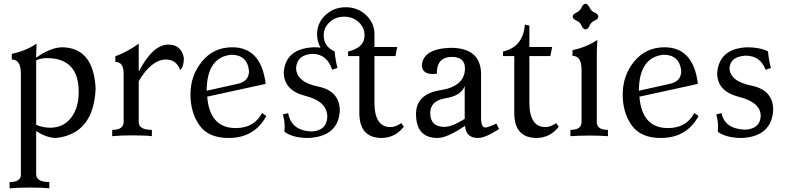

<svg xmlns="http://www.w3.org/2000/svg" viewBox="-20 -739 4275 1042"><path d="M247.6 283.2Q212.4 278.8 144.5 278.8Q77.1 278.8 32.2 283.2V249Q86.4 249 93.3 216.3V-340.3Q93.3 -416 43.9 -416V-446.3Q125 -464.8 178.7 -502.4L176.3 -447.8V-425.8Q255.4 -482.4 319.3 -482.4Q487.8 -479 499 -258.8Q488.8 -13.2 285.2 9.8Q233.9 9.8 176.3 -27.8V206.1Q176.3 249 247.6 249ZM252.4 -45.9Q323.2 -45.9 365.2 -99.1Q407.2 -152.3 407.2 -240.7Q407.2 -423.8 233.4 -423.8Q201.2 -423.3 176.3 -411.6V-62Q211.4 -45.9 252.4 -45.9Z M804.2 0Q769 -4.4 696.3 -4.4Q633.8 -4.4 588.9 0V-34.2Q650.9 -34.2 650.9 -77.1V-340.8Q650.9 -402.8 606 -402.8V-433.6Q673.3 -458.5 732.9 -502V-350.1Q809.1 -497.1 894 -497.1Q963.9 -497.1 978 -424.3Q978 -379.4 958.5 -358.9Q936.5 -416 880.4 -416Q802.2 -415 732.9 -298.8V-77.1Q732.9 -34.2 804.2 -34.2Z M1220.2 9.8Q1111.3 9.8 1062.5 -59.1Q1013.7 -127.9 1013.7 -226.1Q1013.7 -329.6 1076.7 -406Q1139.6 -482.4 1240.7 -482.4Q1397.5 -482.4 1421.9 -283.7L1104.5 -214.4Q1118.2 -43.9 1259.3 -43.9Q1359.9 -43.9 1402.3 -126L1425.3 -109.4Q1361.3 9.8 1220.2 9.8ZM1101.6 -246.6 1270.5 -284.2Q1331.5 -297.9 1331.5 -354Q1322.3 -441.9 1234.9 -441.9Q1102.5 -428.2 1101.6 -246.6Z M2052.7 9.8Q1930.2 9.8 1930.2 -125.5V-434.6H1869.1V-459.5Q1958.5 -480 1958.5 -547.4Q1958.5 -589.4 1926.5 -618.9Q1894.5 -648.4 1847.7 -648.4Q1801.3 -648.4 1769 -618.9Q1736.8 -589.4 1736.8 -547.4Q1736.8 -490.2 1788.1 -463.9L1795.9 -460Q1800.8 -410.6 1811.5 -370.1L1782.7 -360.4Q1754.9 -445.8 1676.3 -446.8Q1592.8 -442.9 1586.9 -370.6Q1588.4 -293.5 1705.8 -269.5Q1823.2 -245.6 1824.2 -138.7Q1816.4 1.5 1654.8 9.8Q1569.3 9.8 1523.4 -23.9Q1524.9 -36.1 1524.9 -49.3Q1524.9 -84 1515.1 -118.2L1543.9 -125Q1561 -29.3 1672.4 -25.4Q1753.4 -30.8 1756.3 -104.5Q1756.3 -188.5 1638.2 -218.3Q1520 -248 1520 -347.2Q1530.3 -475.6 1682.1 -482.4Q1702.1 -482.4 1719.7 -480.5Q1700.7 -513.2 1700.7 -553.2Q1700.7 -613.8 1745.8 -656.7Q1791 -699.7 1856.4 -699.7Q1921.9 -699.7 1967 -656.7Q2012.2 -613.8 2012.2 -553.2V-483.9H2135.7L2126 -434.6H2012.2V-182.6Q2012.2 -49.3 2099.1 -49.3Q2127 -49.3 2157.2 -70.8L2171.9 -51.8Q2126.5 7.8 2052.7 9.8Z M2392.6 -50.3Q2431.6 -50.3 2502 -93.8V-271.5Q2481.4 -219.2 2398.2 -205.8Q2314.9 -192.4 2314.9 -125.5Q2315.4 -50.3 2392.6 -50.3ZM2574.2 9.8Q2508.3 9.8 2503.9 -56.2Q2406.2 9.8 2354.5 9.8Q2237.8 9.8 2237.8 -120.6Q2237.8 -228.5 2370.4 -249.5Q2502.9 -270.5 2503.4 -367.7Q2503.4 -430.2 2431.6 -430.2Q2356.4 -430.2 2350.6 -352.5Q2350.6 -343.3 2351.6 -339.4Q2338.9 -337.4 2329.1 -337.4Q2271 -337.4 2269.5 -384.8Q2276.4 -474.6 2424.8 -479.5Q2590.8 -479.5 2590.8 -335.4V-98.6Q2590.8 -46.9 2614.3 -46.9Q2629.9 -47.4 2673.8 -68.4L2688.5 -38.6Q2613.3 9.8 2574.2 9.8Z M2893.6 9.8Q2771 9.8 2771 -125.5V-434.6H2710V-459.5Q2818.8 -483.9 2828.6 -605.5L2853 -600.1V-483.9H2976.6L2966.8 -434.6H2853V-182.6Q2853 -49.3 2939.9 -49.3Q2967.8 -49.3 2998 -70.8L3012.7 -51.8Q2967.3 7.8 2893.6 9.8Z M3157.7 -579.1Q3144 -580.6 3136 -599.9Q3127.9 -619.1 3108.6 -627.2Q3089.4 -635.3 3087.9 -648.9Q3089.4 -662.6 3108.6 -670.9Q3127.9 -679.2 3136 -698.2Q3144 -717.3 3157.7 -718.8Q3171.4 -717.3 3179.7 -698.2Q3188 -679.2 3207 -670.9Q3226.1 -662.6 3227.5 -648.9Q3226.1 -635.3 3207 -627.2Q3188 -619.1 3179.7 -599.9Q3171.4 -580.6 3157.7 -579.1ZM3279.3 0Q3238.3 -2.9 3178.7 -3.4Q3119.1 -2.9 3075.7 0V-34.2Q3136.2 -34.2 3136.2 -77.1V-360.4Q3136.2 -436 3086.9 -436V-466.3Q3168 -484.9 3221.7 -522.5Q3218.8 -463.4 3218.8 -431.6V-77.1Q3218.8 -34.2 3279.3 -34.2Z M3565.9 9.8Q3457 9.8 3408.2 -59.1Q3359.4 -127.9 3359.4 -226.1Q3359.4 -329.6 3422.4 -406Q3485.4 -482.4 3586.4 -482.4Q3743.2 -482.4 3767.6 -283.7L3450.2 -214.4Q3463.9 -43.9 3605 -43.9Q3705.6 -43.9 3748 -126L3771 -109.4Q3707 9.8 3565.9 9.8ZM3447.3 -246.6 3616.2 -284.2Q3677.2 -297.9 3677.2 -354Q3668 -441.9 3580.6 -441.9Q3448.2 -428.2 3447.3 -246.6Z M4006.8 9.8Q3921.4 9.8 3875.5 -23.9Q3877 -36.1 3877 -49.3Q3877 -84 3867.2 -118.2L3896 -125Q3913.1 -39.1 4024.4 -35.2Q4105.5 -40.5 4108.4 -109.4Q4108.4 -183.6 3990.2 -213.4Q3872.1 -243.2 3872.1 -342.3Q3882.3 -475.6 4034.2 -482.4Q4104.5 -482.4 4147.9 -460Q4152.8 -410.6 4163.6 -370.1L4134.8 -360.4Q4106.9 -436 4028.3 -437Q3944.8 -433.1 3939 -370.6Q3940.4 -298.3 4057.9 -274.4Q4175.3 -250.5 4176.3 -143.6Q4168.5 1.5 4006.8 9.8Z"/></svg>

Font: Kelvinch
Style: Regular
Weight: 400
Designer: Paul James MIller
Foundry: High-Logic / Made with FontCreator
Version: Version 3.30 September 23, 2016